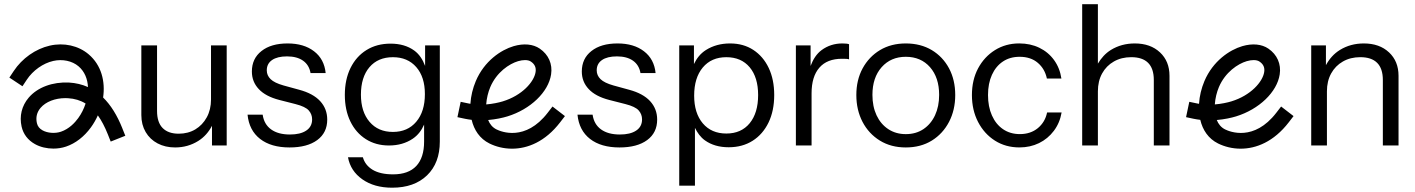

<svg xmlns="http://www.w3.org/2000/svg" viewBox="-20 -687 6647 902"><path d="M555.1 -83.5C530.4 -145.5 500.3 -193.8 464.4 -228.9C475.3 -304 456.8 -380.6 396.4 -431.9C348.4 -472.7 280.1 -487.9 213.7 -472.6C147 -457.4 83.8 -412.8 44.4 -353.2L24 -322.5L85.5 -281.8L105.9 -312.6C134.6 -356 182.2 -389.8 230.2 -400.7C273.4 -410.5 318.8 -401.1 348.8 -375.6C377.8 -351 391.4 -315.9 393.3 -278C366 -290.2 336.4 -297.3 304.2 -299.2C227.4 -302.9 156.4 -277.2 114.6 -228C82.1 -189.8 70.4 -141.5 81.5 -92.1C89.5 -56.8 111.1 -28.5 144.1 -10.1C169.2 4 200 11.1 230.8 11.1C251.2 11.1 271.5 8 290.3 1.6C335 -13.6 375.4 -44.9 407.3 -88.8C419.9 -106.2 430.8 -125.1 439.7 -145C456.9 -121 472.3 -91.6 486.5 -56.1L500.1 -21.9L568.7 -49.2L555 -83.4ZM347.6 -132.2C331.7 -110.3 304.6 -81.3 266.4 -68.3C239 -59 203.5 -61.5 180 -74.6C165.4 -82.7 156.7 -93.8 153.4 -108.4C147.2 -135.5 153.1 -159.6 170.6 -180.3C195 -209 238.9 -226 287.1 -226C291.3 -226 295.4 -226 299.6 -225.6C330.5 -223.8 357.8 -215.6 382.1 -200.6C374.2 -176.1 362.4 -152.5 347.6 -132.2Z M971.3 -473.7V-219.3C971.3 -187.9 964.7 -160.1 951.4 -135.8C938.2 -111.6 920.2 -92.7 897.5 -79.1C874.8 -65.6 848.7 -58.9 819.2 -58.9C786.6 -58.9 761.5 -67.8 744 -85.6C726.5 -103.4 717.8 -130.2 717.8 -165.8V-473.7H644V-146.4C644 -116.2 650.8 -89.7 664.3 -66.6C677.8 -43.6 696.6 -25.8 720.5 -13.2C744.5 -0.6 771.8 5.7 802.6 5.7C842.5 5.7 878.8 -4.5 911.3 -24.8C939.8 -42.6 960.5 -66.9 975.9 -96V-3.6H1045V-473.7Z M1484.1 -211.9C1462 -235.9 1429.1 -253.7 1385.4 -265.4L1311.7 -285.6C1283.4 -293.6 1263.3 -303.4 1251.3 -315.1C1239.3 -326.8 1233.3 -340.6 1233.3 -356.6C1233.3 -377.4 1241.6 -393.6 1258.2 -405C1274.8 -416.4 1298.2 -422.1 1328.3 -422.1C1359.6 -422.1 1384.8 -415.3 1403.9 -401.8C1422.9 -388.3 1434.6 -368.9 1438.9 -343.7H1509.9C1505.6 -387.3 1487.5 -421.5 1455.5 -446C1423.6 -470.6 1382.1 -482.9 1331.1 -482.9C1279.4 -482.9 1238.6 -471.1 1208.5 -447.3C1178.3 -423.7 1163.3 -391.6 1163.3 -351C1163.3 -319 1174 -291.6 1195.6 -268.6C1217.1 -245.5 1249.3 -228.5 1292.3 -217.4L1367.9 -198.1C1399.3 -190.1 1420.2 -180.1 1430.6 -168C1441.1 -156 1446.3 -142 1446.3 -126.1C1446.3 -103.3 1437.1 -85.8 1418.6 -73.5C1400.2 -61.2 1374.7 -55.1 1342.1 -55.1C1305.2 -55.1 1275.7 -63.1 1253.6 -79.1C1231.5 -95 1218.3 -118.1 1214 -148.2H1143C1147.9 -99 1167.6 -61.1 1202 -34.3C1236.4 -7.6 1282.5 5.7 1340.3 5.7C1395.6 5.7 1438.9 -5.8 1470.3 -28.9C1501.6 -51.9 1517.3 -84 1517.3 -125.2C1517.3 -159 1506.2 -187.8 1484.1 -211.9Z M1977.1 -473.7V-377.3C1966 -407 1950.1 -432.2 1925.9 -449.7C1896.1 -471.2 1859.1 -482 1814.8 -482C1771.8 -482 1734.1 -472 1701.9 -452C1669.6 -432.1 1644.6 -403.9 1626.7 -367.7C1608.9 -331.4 1600 -289.2 1600 -241.3C1600 -194 1608.6 -152.5 1625.8 -116.9C1643 -81.2 1667.3 -53.4 1698.6 -33.4C1730 -13.4 1766.2 -3.5 1807.4 -3.5C1850.4 -3.5 1887.6 -14.1 1919 -35.3C1944.2 -52.2 1960.8 -75.3 1972.4 -101.7V-21.9C1972.4 28.5 1960.1 66.7 1935.6 92.9C1911 119 1874.7 132.1 1826.8 132.1C1786.2 132.1 1754.1 124.8 1730.4 110.5C1706.8 96 1691.6 76.5 1684.8 51.9H1614.8C1622.7 94.9 1645.3 129.5 1682.5 155.6C1719.7 181.7 1766.2 194.8 1822.2 194.8C1891.6 194.8 1946.3 175.4 1986.3 136.7C2026.2 98 2046.2 45.2 2046.2 -21.8V-473.7ZM1935.6 -115.1C1908.5 -83.1 1871.9 -67.2 1825.9 -67.2C1779.8 -67.2 1743.2 -82.9 1716.2 -114.6C1689.1 -146.2 1675.6 -188.8 1675.6 -242.2C1675.6 -296.9 1689 -340 1715.7 -371.4C1742.4 -402.6 1779.1 -418.3 1825.9 -418.3C1871.9 -418.3 1908.5 -402.8 1935.6 -371.8C1962.6 -340.8 1976.1 -298.5 1976.1 -245.1C1976.1 -190.4 1962.6 -147.1 1935.6 -115.2Z M2575.6 -186.6 2553.1 -157.4C2448.3 -21.2 2334.1 -68.2 2312.3 -79.1C2293.5 -88.4 2280.9 -104.1 2273.3 -123.2C2308.6 -126.2 2341.6 -133.3 2363.8 -140.2C2472.1 -173.5 2556.5 -254.5 2569 -337.4C2576.5 -386.2 2557 -430.4 2515.7 -458.6C2484.3 -480 2440.9 -484.1 2393.2 -470.2C2333.3 -452.6 2255.1 -400.2 2215.2 -305.9C2201.1 -272.5 2192.1 -235.7 2189.9 -199.3C2186.7 -199.9 2183.5 -200.5 2180.3 -201.1L2144.2 -208.7L2129 -136.6L2165.1 -128.9C2175 -126.9 2185.3 -125.2 2195.8 -124C2207 -76.4 2233.6 -35.6 2279.5 -12.9C2309.5 1.9 2346 11.5 2385.5 11.5C2458.3 11.5 2541.2 -21 2611.5 -112.4L2634 -141.6L2575.6 -186.6ZM2283.1 -277.4C2313 -348 2372.3 -387.3 2414 -399.6C2425.6 -403 2436.7 -404.7 2446.4 -404.7C2457.8 -404.7 2467.4 -402.4 2474.1 -397.7C2492.3 -385.3 2499.4 -369.7 2496.1 -348.5C2489.1 -302.4 2432.8 -238.5 2342 -210.8C2323.9 -205.2 2294.9 -198.9 2264.1 -196.4C2266.1 -225.4 2273.4 -254.4 2283.1 -277.3Z M3034.1 -211.9C3012 -235.9 2979.1 -253.7 2935.4 -265.4L2861.7 -285.6C2833.4 -293.6 2813.3 -303.4 2801.3 -315.1C2789.3 -326.8 2783.3 -340.6 2783.3 -356.6C2783.3 -377.4 2791.6 -393.6 2808.2 -405C2824.8 -416.4 2848.2 -422.1 2878.3 -422.1C2909.6 -422.1 2934.8 -415.3 2953.9 -401.8C2972.9 -388.3 2984.6 -368.9 2988.9 -343.7H3059.9C3055.6 -387.3 3037.5 -421.5 3005.5 -446C2973.6 -470.6 2932.1 -482.9 2881.1 -482.9C2829.4 -482.9 2788.6 -471.1 2758.5 -447.3C2728.3 -423.7 2713.3 -391.6 2713.3 -351C2713.3 -319 2724 -291.6 2745.6 -268.6C2767.1 -245.5 2799.3 -228.5 2842.3 -217.4L2917.9 -198.1C2949.3 -190.1 2970.2 -180.1 2980.6 -168C2991.1 -156 2996.3 -142 2996.3 -126.1C2996.3 -103.3 2987.1 -85.8 2968.6 -73.5C2950.2 -61.2 2924.7 -55.1 2892.1 -55.1C2855.2 -55.1 2825.7 -63.1 2803.6 -79.1C2781.5 -95 2768.3 -118.1 2764 -148.2H2693C2697.9 -99 2717.6 -61.1 2752 -34.3C2786.4 -7.6 2832.5 5.7 2890.3 5.7C2945.6 5.7 2988.9 -5.8 3020.3 -28.9C3051.6 -51.9 3067.3 -84 3067.3 -125.2C3067.3 -159 3056.2 -187.8 3034.1 -211.9Z M3591.4 -367.7C3574.2 -403.9 3550 -432.2 3519 -452.5C3488 -472.8 3451.6 -482.9 3409.8 -482.9C3366.7 -482.9 3329 -472.5 3296.4 -452C3270.3 -435.5 3252.8 -412.6 3240.1 -386.1V-473.7H3171V185.4H3244.8V-86.3C3256.4 -63 3271 -42.3 3291.8 -27.5C3321.9 -6 3359.1 4.8 3403.3 4.8C3446.3 4.8 3483.8 -5.4 3515.8 -25.7C3547.7 -45.9 3572.6 -74.5 3590.5 -111.3C3608.3 -148.2 3617.2 -191.2 3617.2 -240.5C3617.2 -289 3608.6 -331.4 3591.4 -367.7ZM3502 -108.1C3475.5 -75.8 3439 -59.7 3392.3 -59.7C3345.5 -59.7 3308.7 -75.7 3281.6 -107.6C3254.6 -139.6 3241.1 -182.9 3241.1 -237.6C3241.1 -293.5 3254.6 -337.6 3281.6 -369.9C3308.7 -402.2 3345.5 -418.3 3392.3 -418.3C3439 -418.3 3475.5 -402.5 3502 -370.9C3528.4 -339.3 3541.6 -295.7 3541.6 -240.5C3541.6 -184.5 3528.4 -140.4 3502 -108.1Z M3937.5 -482.9C3900.6 -482.9 3868 -472.4 3839.8 -451.6C3816 -434 3799.7 -408.2 3788.1 -377.1V-473.7H3719V-3.5H3792.7V-248.7C3792.7 -301 3804.9 -341 3829.2 -369C3853.4 -397 3888.9 -410.9 3935.6 -410.9C3943.6 -410.9 3950.4 -410.8 3955.9 -410.5C3961.4 -410.2 3965.8 -409.4 3968.8 -408.2V-479.2C3963.3 -481.6 3952.9 -482.9 3937.5 -482.9Z M4438.6 -365.8C4419.2 -402.1 4392.2 -430.7 4357.5 -451.6C4322.7 -472.4 4282 -482.9 4235.3 -482.9C4189.2 -482.9 4148.8 -472.4 4114.1 -451.6C4079.4 -430.7 4052.2 -402 4032.5 -365.8C4012.8 -329.5 4003 -287.7 4003 -240.5C4003 -193.8 4012.7 -151.8 4032 -114.6C4051.4 -77.5 4078.6 -48.1 4113.6 -26.5C4148.7 -4.9 4189.2 5.7 4235.3 5.7C4282 5.7 4322.7 -5 4357.5 -26.5C4392.2 -48 4419.2 -77.4 4438.6 -114.6C4457.9 -151.7 4467.6 -193.7 4467.6 -240.5C4467.6 -287.7 4457.9 -329.5 4438.6 -365.8ZM4372.7 -145.5C4359.8 -117.8 4341.6 -96.2 4318.3 -80.5C4294.9 -64.8 4267.3 -56.9 4235.3 -56.9C4204 -56.9 4176.5 -64.8 4152.8 -80.5C4129.1 -96.2 4110.9 -117.8 4097.9 -145.5C4085 -173.2 4078.6 -205.1 4078.6 -241.4C4078.6 -295.5 4093 -338.8 4121.9 -371.4C4150.8 -403.9 4188.6 -420.2 4235.3 -420.2C4282.6 -420.2 4320.6 -403.9 4349.2 -371.4C4377.7 -338.7 4392 -295.5 4392 -241.4C4392 -205.1 4385.6 -173.2 4372.7 -145.5Z M4899.1 -158.4C4892.9 -128.3 4878.5 -103.9 4855.8 -85.1C4833 -66.4 4804.7 -57 4770.9 -57C4740.8 -57 4714.5 -64.8 4692.1 -80.1C4669.7 -95.4 4652.3 -116.9 4640 -144.7C4627.7 -172.2 4621.6 -204.2 4621.6 -240.5C4621.6 -276.9 4627.7 -308.4 4640 -335.4C4652.3 -362.5 4669.5 -383.3 4691.7 -398.1C4713.8 -412.8 4739.9 -420.2 4770 -420.2C4805 -420.2 4833.6 -410.7 4855.8 -391.6C4877.9 -372.6 4892 -348 4898.2 -317.9H4966.4C4961.5 -351.1 4949.9 -380.1 4931.8 -405C4913.7 -429.9 4890.6 -449.1 4862.7 -462.6C4834.7 -476.2 4803.2 -483 4768.2 -483C4725.8 -483 4687.8 -472.5 4654.3 -451.6C4620.8 -430.7 4594.4 -402.1 4575 -365.9C4555.7 -329.6 4546 -287.8 4546 -240.5C4546 -193.3 4555.7 -151 4575 -113.8C4594.4 -76.6 4620.8 -47.4 4654.3 -26.2C4687.8 -5 4726.1 5.6 4769.1 5.6C4802.9 5.6 4833.6 -1.2 4861.3 -14.7C4888.9 -28.2 4912.1 -47.4 4930.9 -72.3C4949.6 -97.2 4961.8 -125.9 4967.3 -158.5H4899.1Z M5429.5 -440.9C5399.7 -468.9 5360.2 -482.9 5311.1 -482.9C5269.3 -482.9 5231.9 -472.7 5199.1 -452.5C5172.7 -436.2 5153.3 -413.8 5137.8 -388.1V-667.3H5064V-3.5H5137.8V-258C5137.8 -289.9 5144.4 -317.9 5157.6 -341.9C5170.8 -365.8 5189.2 -384.7 5212.9 -398.1C5236.5 -411.6 5263.7 -418.4 5294.5 -418.4C5329.5 -418.4 5355.9 -409.6 5373.8 -391.7C5391.6 -373.8 5400.5 -347.1 5400.5 -311.5V-3.5H5474.2V-330.8C5474.2 -376.3 5459.3 -413 5429.5 -441Z M5998.6 -186.6 5976.1 -157.4C5871.3 -21.2 5757.1 -68.2 5735.3 -79.1C5716.5 -88.4 5703.9 -104.1 5696.3 -123.2C5731.6 -126.2 5764.6 -133.3 5786.8 -140.2C5895.1 -173.5 5979.5 -254.5 5992 -337.4C5999.5 -386.2 5980 -430.4 5938.7 -458.6C5907.3 -480 5863.9 -484.1 5816.2 -470.2C5756.3 -452.6 5678.1 -400.2 5638.2 -305.9C5624.1 -272.5 5615.1 -235.7 5612.9 -199.3C5609.7 -199.9 5606.5 -200.5 5603.3 -201.1L5567.2 -208.7L5552 -136.6L5588.1 -128.9C5598 -126.9 5608.3 -125.2 5618.8 -124C5630 -76.4 5656.6 -35.6 5702.5 -12.9C5732.5 1.9 5769 11.5 5808.5 11.5C5881.3 11.5 5964.2 -21 6034.5 -112.4L6057 -141.6L5998.6 -186.6ZM5706.1 -277.4C5736 -348 5795.3 -387.3 5837 -399.6C5848.6 -403 5859.7 -404.7 5869.4 -404.7C5880.8 -404.7 5890.4 -402.4 5897.1 -397.7C5915.3 -385.3 5922.4 -369.7 5919.1 -348.5C5912.1 -302.4 5855.8 -238.5 5765 -210.8C5746.9 -205.2 5717.9 -198.9 5687.1 -196.4C5689.1 -225.4 5696.4 -254.4 5706.1 -277.3Z M6505.5 -440.9C6475.7 -468.9 6436.2 -482.9 6387.1 -482.9C6345.3 -482.9 6307.9 -472.7 6275.1 -452.5C6246.2 -434.7 6225 -410.2 6209.1 -380.9V-473.7H6140V-3.5H6213.8V-258C6213.8 -289.9 6220.4 -317.9 6233.6 -341.9C6246.8 -365.8 6265.2 -384.7 6288.9 -398.1C6312.5 -411.6 6339.7 -418.4 6370.5 -418.4C6405.5 -418.4 6431.9 -409.6 6449.8 -391.7C6467.6 -373.8 6476.5 -347.1 6476.5 -311.4V-3.5H6550.2V-330.8C6550.2 -376.3 6535.3 -413 6505.5 -441Z"/></svg>

Font: Diatome Awesome Regular
Style: Regular
Weight: 400
Designer: 15.100.17
Foundry: 15.100.17
Version: Version 1.008;Fontself Maker 3.5.8